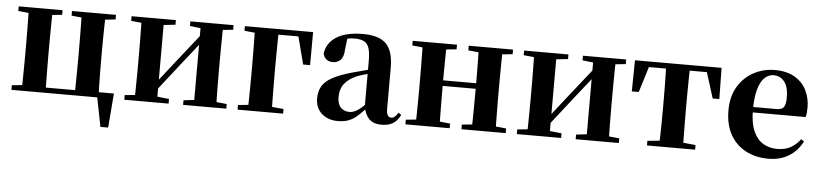

<svg xmlns="http://www.w3.org/2000/svg" viewBox="-44 -804 5287 1239"><g transform="rotate(5 2599.5 -184.5)"><path d="M101 0Q103 -26 103.5 -68Q104 -110 104.5 -156Q105 -202 105 -236V-305Q105 -339 104.5 -385Q104 -431 103.5 -473.5Q103 -516 101 -541H257Q256 -516 255.5 -473.5Q255 -431 254.5 -385Q254 -339 254 -305V-236Q254 -202 254.5 -156Q255 -110 255.5 -68Q256 -26 257 0ZM445 0Q446 -26 446.5 -68Q447 -110 447.5 -156Q448 -202 448 -236V-305Q448 -339 447.5 -385Q447 -431 446.5 -473.5Q446 -516 445 -541H600Q599 -516 598 -473.5Q597 -431 596.5 -385Q596 -339 596 -305V-236Q596 -202 596.5 -156Q597 -110 598 -68Q599 -26 600 0ZM629 188 585 -34 638 0H179V-34H697L679 188ZM36 -511V-541H320V-511L215 -500H145ZM381 -511V-541H666V-511L559 -500H488ZM36 0V-30L145 -41H179V0Z M767 0V-30L875 -41H953L1054 -30V0ZM1148 0V-30L1243 -41H1320L1428 -30V0ZM832 0Q834 -26 834.5 -68Q835 -110 835.5 -156Q836 -202 836 -236V-305Q836 -339 835.5 -385Q835 -431 834.5 -473.5Q834 -516 832 -541H978V0ZM948 -53 896 -81H925L1079 -277L1247 -489L1298 -463H1271L1110 -260ZM1217 0V-541H1362Q1361 -516 1360.5 -473.5Q1360 -431 1359.5 -385Q1359 -339 1359 -305V-236Q1359 -202 1359.5 -156Q1360 -110 1360.5 -68Q1361 -26 1362 0ZM767 -511V-541H1054V-511L953 -500H876ZM1148 -511V-541H1428V-511L1320 -500H1243Z M1566 0Q1568 -26 1568.5 -68Q1569 -110 1569.5 -156Q1570 -202 1570 -236V-296Q1570 -335 1569.5 -382.5Q1569 -430 1568.5 -473Q1568 -516 1566 -541H1722Q1721 -516 1720.5 -473Q1720 -430 1719.5 -382.5Q1719 -335 1719 -296V-236Q1719 -202 1719.5 -156Q1720 -110 1720.5 -68Q1721 -26 1722 0ZM1644 -505V-541H1943L1942 -327H1897L1844 -532L1880 -505ZM1501 0V-30L1609 -41H1679L1796 -30V0ZM1501 -511V-541H1644V-500H1610Z M2151 17Q2088 17 2047 -19Q2006 -55 2006 -118Q2006 -163 2025 -196Q2044 -229 2090 -254.5Q2136 -280 2214 -302Q2253 -313 2303.5 -326Q2354 -339 2394 -349V-323Q2354 -313 2314 -302Q2274 -291 2250 -282Q2198 -260 2170.5 -225.5Q2143 -191 2143 -138Q2143 -93 2164.5 -70.5Q2186 -48 2222 -48Q2236 -48 2253.5 -55Q2271 -62 2294.5 -81Q2318 -100 2350 -136L2367 -81H2329Q2301 -50 2276 -28Q2251 -6 2221.5 5.5Q2192 17 2151 17ZM2434 16Q2380 16 2352.5 -13.5Q2325 -43 2317 -92V-95V-387Q2317 -440 2307.5 -469.5Q2298 -499 2275.5 -511Q2253 -523 2215 -523Q2190 -523 2163.5 -517.5Q2137 -512 2100 -498L2167 -523L2158 -446Q2156 -398 2135.5 -378.5Q2115 -359 2088 -359Q2036 -359 2023 -408Q2031 -477 2093 -517Q2155 -557 2266 -557Q2370 -557 2416 -510Q2462 -463 2462 -357V-91Q2462 -60 2470 -47.5Q2478 -35 2493 -35Q2505 -35 2515 -43Q2525 -51 2538 -71L2556 -58Q2537 -19 2508 -1.5Q2479 16 2434 16Z M2653 0Q2655 -26 2655.5 -68Q2656 -110 2656.5 -156Q2657 -202 2657 -236V-305Q2657 -339 2656.5 -385Q2656 -431 2655.5 -473.5Q2655 -516 2653 -541H2809Q2808 -516 2807.5 -472.5Q2807 -429 2806.5 -381.5Q2806 -334 2806 -295V-273Q2806 -220 2806.5 -166.5Q2807 -113 2807.5 -69Q2808 -25 2809 0ZM3016 0Q3018 -25 3018.5 -69Q3019 -113 3019.5 -166.5Q3020 -220 3020 -273V-295Q3020 -334 3019.5 -382Q3019 -430 3018.5 -473Q3018 -516 3016 -541H3172Q3171 -516 3170.5 -473.5Q3170 -431 3169.5 -385Q3169 -339 3169 -305V-236Q3169 -202 3169.5 -156Q3170 -110 3170.5 -68Q3171 -26 3172 0ZM2588 0V-30L2697 -41H2767L2875 -30V0ZM2588 -511V-541H2875V-511L2767 -500H2697ZM2951 0V-30L3059 -41H3130L3238 -30V0ZM2951 -511V-541H3238V-511L3130 -500H3059ZM2731 -268V-304H3094V-268Z M3310 0V-30L3418 -41H3496L3597 -30V0ZM3691 0V-30L3786 -41H3863L3971 -30V0ZM3375 0Q3377 -26 3377.5 -68Q3378 -110 3378.5 -156Q3379 -202 3379 -236V-305Q3379 -339 3378.5 -385Q3378 -431 3377.5 -473.5Q3377 -516 3375 -541H3521V0ZM3491 -53 3439 -81H3468L3622 -277L3790 -489L3841 -463H3814L3653 -260ZM3760 0V-541H3905Q3904 -516 3903.5 -473.5Q3903 -431 3902.5 -385Q3902 -339 3902 -305V-236Q3902 -202 3902.5 -156Q3903 -110 3903.5 -68Q3904 -26 3905 0ZM3310 -511V-541H3597V-511L3496 -500H3419ZM3691 -511V-541H3971V-511L3863 -500H3786Z M4025 -339 4028 -541H4589L4592 -339H4549L4486 -540L4557 -505H4060L4132 -540L4070 -339ZM4153 0V-30L4263 -41H4355L4465 -30V0ZM4231 0Q4232 -26 4233 -68Q4234 -110 4234.5 -156Q4235 -202 4235 -236V-305Q4235 -339 4234.5 -385Q4234 -431 4233 -473.5Q4232 -516 4231 -541H4386Q4385 -516 4384.5 -473.5Q4384 -431 4383.5 -385Q4383 -339 4383 -305V-236Q4383 -202 4383.5 -156Q4384 -110 4384.5 -68Q4385 -26 4386 0Z M4940 17Q4857 17 4793.5 -16.5Q4730 -50 4693.5 -114.5Q4657 -179 4657 -272Q4657 -363 4696 -427Q4735 -491 4798 -524Q4861 -557 4933 -557Q5009 -557 5060.5 -527.5Q5112 -498 5138 -447Q5164 -396 5164 -333Q5164 -299 5157 -272H4721V-307H4967Q5001 -307 5013 -325.5Q5025 -344 5025 -388Q5025 -454 4998.5 -488.5Q4972 -523 4927 -523Q4896 -523 4870 -498.5Q4844 -474 4829 -422Q4814 -370 4814 -286Q4814 -204 4837 -151.5Q4860 -99 4900 -75Q4940 -51 4991 -51Q5044 -51 5079.5 -71.5Q5115 -92 5141 -127L5160 -114Q5128 -51 5072 -17Q5016 17 4940 17Z"/></g></svg>

Font: Noto Serif JP ExtraBold
Style: Regular
Weight: 800
Designer: Ryoko NISHIZUKA 西塚涼子 (kana & ideographs); Frank Grießhammer (Latin, Greek & Cyrillic); Wenlong ZHANG 张文龙 (bopomofo); San
Foundry: Adobe
Version: Version 2.003-H1;hotconv 1.1.1;makeotfexe 2.6.0